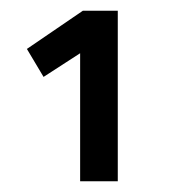

<svg xmlns="http://www.w3.org/2000/svg" viewBox="-20 -804 324 357"><path d="M129 -467V-705L61 -661L30 -713L134 -784H199V-467Z"/></svg>

Font: Cairo Play Medium
Style: Regular
Weight: 500
Version: Version 3.119